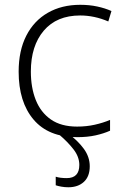

<svg xmlns="http://www.w3.org/2000/svg" viewBox="-20 -561 515 799"><path d="M300.8 9.8Q181.6 9.8 119.6 -63.5Q57.6 -136.7 57.6 -262.7Q57.6 -350.1 89.4 -412.4Q121.1 -474.6 179 -507.8Q236.8 -541 314 -541Q352.1 -541 384.8 -533.9Q417.5 -526.9 443.8 -515.1L430.7 -471.7Q372.6 -496.6 313.5 -496.6Q215.8 -496.6 162.1 -433.3Q108.4 -370.1 108.4 -263.2Q108.4 -196.3 128.9 -144.8Q149.4 -93.3 191.9 -63.7Q234.4 -34.2 300.8 -34.2Q339.8 -34.2 374.5 -42Q409.2 -49.8 438 -62V-17.1Q412.1 -5.4 378.2 2.2Q344.2 9.8 300.8 9.8ZM310.1 125.5Q310.1 91.3 285.6 60.1Q261.2 28.8 227.1 0L261.7 -7.3Q304.7 24.9 329.1 58.6Q353.5 92.3 353.5 130.9Q353.5 173.3 329.1 195.8Q304.7 218.3 264.6 218.3Q249.5 218.3 235.6 215.8Q221.7 213.4 211.9 210V174.3Q229.5 180.2 257.8 180.2Q310.1 180.2 310.1 125.5Z"/></svg>

Font: Open Sans Light
Style: Regular
Weight: 300
Designer: Monotype Design Team
Foundry: Monotype Imaging Inc.
Version: Version 3.000; ttfautohint (v1.8.4)